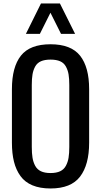

<svg xmlns="http://www.w3.org/2000/svg" viewBox="-20 -1071 579 1100"><path d="M48.3 -253.9V-560.5Q48.3 -687 99.9 -752.2Q151.4 -817.4 269.5 -817.4Q387.2 -817.4 439 -751.7Q490.7 -686 490.7 -560.5V-253.4Q490.7 -127 438.7 -59.1Q386.7 8.8 269.5 8.8Q209 8.8 165.8 -9.3Q122.6 -27.3 97.2 -62.5Q71.8 -97.7 60.1 -144.5Q48.3 -191.4 48.3 -253.9ZM128.4 -877 214.8 -1051.3H323.2L410.2 -877H329.6L269 -998L208.5 -877ZM162.1 -229.5Q162.1 -192.4 166.3 -167.2Q170.4 -142.1 181.6 -121.1Q192.9 -100.1 214.6 -89.8Q236.3 -79.6 269.5 -79.6Q302.7 -79.6 324.5 -89.8Q346.2 -100.1 357.4 -121.1Q368.7 -142.1 372.8 -167.2Q377 -192.4 377 -229.5V-584Q377 -620.6 372.8 -645Q368.7 -669.4 357.4 -689.9Q346.2 -710.4 324.5 -720Q302.7 -729.5 269.5 -729.5Q236.3 -729.5 214.6 -720Q192.9 -710.4 181.6 -689.9Q170.4 -669.4 166.3 -645Q162.1 -620.6 162.1 -584Z"/></svg>

Font: Oswald Regular
Style: Regular
Weight: 400
Designer: Vernon Adams
Foundry: Vernon Adams
Version: 3.0; ttfautohint (v0.95) -l 8 -r 50 -G 200 -x 0 -w "G" -W -c